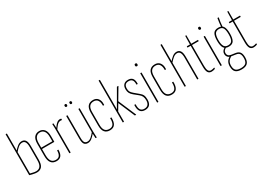

<svg xmlns="http://www.w3.org/2000/svg" viewBox="8 -1599 3774 2707"><g transform="rotate(-30 1895.0 -246.0)"><path d="M175 6Q146 6 117.5 -1.5Q89 -9 59 -16V-679Q59 -683 62 -683H76Q80 -683 80 -679V-32Q103 -27 126 -21Q149 -15 174 -15Q216 -15 240 -44Q264 -73 264 -143V-355Q264 -412 248.5 -438Q233 -464 202 -464Q167 -464 135.5 -437.5Q104 -411 75 -374L74 -399Q105 -436 137 -460.5Q169 -485 205 -485Q244 -485 264.5 -455.5Q285 -426 285 -358V-143Q285 -61 255.5 -27.5Q226 6 175 6Z M494 6Q438 6 408.5 -30.5Q379 -67 379 -143V-340Q379 -415 409 -450Q439 -485 490 -485Q541 -485 571 -449Q601 -413 601 -341V-250Q601 -246 596 -246H400V-144Q400 -80 423 -47.5Q446 -15 494 -15Q536 -15 554.5 -41.5Q573 -68 574 -119Q574 -123 577 -123H592Q595 -123 595 -120Q595 -57 570 -25.5Q545 6 494 6ZM400 -267H580V-340Q580 -400 556.5 -432Q533 -464 490 -464Q448 -464 424 -432.5Q400 -401 400 -340Z M707 0Q704 0 704 -4V-368Q704 -395 703.5 -422.5Q703 -450 701 -474Q700 -479 704 -479H717Q720 -479 720 -475Q722 -452 723 -426.5Q724 -401 724 -387L725 -383V-4Q725 0 721 0ZM719 -369 717 -394Q729 -412 745.5 -433.5Q762 -455 782.5 -470Q803 -485 827 -485Q839 -485 846 -482Q848 -481 848.5 -480.5Q849 -480 849 -477Q849 -473 849 -469.5Q849 -466 849 -463Q849 -458 844 -459Q841 -460 836 -460.5Q831 -461 825 -461Q795 -461 768 -432.5Q741 -404 719 -369Z M1004 6Q966 6 947 -19Q928 -44 928 -111V-475Q928 -479 931 -479H945Q949 -479 949 -475V-113Q949 -56 963.5 -35.5Q978 -15 1008 -15Q1041 -15 1071.5 -41.5Q1102 -68 1131 -106V-80Q1101 -44 1070.5 -19Q1040 6 1004 6ZM1134 0Q1131 0 1130 -4Q1129 -27 1127.5 -52.5Q1126 -78 1126 -93V-96V-475Q1126 -479 1129 -479H1143Q1147 -479 1147 -475V-111Q1147 -83 1148 -56Q1149 -29 1150 -4Q1150 0 1146 0ZM998 -588Q989 -588 984 -593Q979 -598 979 -606V-613Q979 -621 984 -625.5Q989 -630 998 -630Q1007 -630 1011.5 -625.5Q1016 -621 1016 -613V-606Q1016 -598 1011.5 -593Q1007 -588 998 -588ZM1077 -588Q1069 -588 1064 -593Q1059 -598 1059 -606V-613Q1059 -621 1064 -625.5Q1069 -630 1077 -630Q1087 -630 1091.5 -625.5Q1096 -621 1096 -613V-606Q1096 -598 1091.5 -593Q1087 -588 1077 -588Z M1366 6Q1310 7 1280.5 -27.5Q1251 -62 1251 -136V-344Q1251 -416 1280 -450.5Q1309 -485 1365 -485Q1401 -485 1425 -468.5Q1449 -452 1461 -421Q1473 -390 1470 -349Q1470 -344 1466 -344H1452Q1451 -344 1450 -345Q1449 -346 1449 -348Q1451 -401 1430 -432.5Q1409 -464 1365 -464Q1318 -464 1295 -434.5Q1272 -405 1272 -343V-137Q1272 -74 1295 -44.5Q1318 -15 1366 -15Q1411 -15 1431 -46Q1451 -77 1449 -139Q1449 -143 1452 -143H1466Q1470 -143 1470 -139Q1472 -69 1447 -32Q1422 5 1366 6Z M1576 0Q1573 0 1573 -4V-679Q1573 -683 1576 -683H1590Q1594 -683 1594 -679V-321Q1594 -301 1594 -281.5Q1594 -262 1594 -242Q1594 -222 1593 -202H1594Q1608 -227 1622 -251.5Q1636 -276 1650 -299L1752 -476Q1754 -479 1758 -479H1773Q1778 -479 1776 -474L1668 -292L1791 -5Q1793 0 1789 0H1771Q1770 0 1769 -2L1655 -269L1594 -166V-4Q1594 0 1590 0Z M1935 6Q1882 6 1858 -28Q1834 -62 1837 -130Q1837 -134 1840 -134H1856Q1858 -134 1858 -131Q1855 -71 1874 -43Q1893 -15 1935 -15Q2016 -15 2016 -107Q2016 -144 2004.5 -169.5Q1993 -195 1966 -216L1898 -271Q1866 -297 1853 -323Q1840 -349 1840 -386Q1840 -434 1865 -459.5Q1890 -485 1934 -485Q1984 -485 2007 -456.5Q2030 -428 2028 -369Q2028 -365 2025 -365H2010Q2009 -365 2008 -366Q2007 -367 2007 -369Q2009 -418 1991 -441Q1973 -464 1934 -464Q1861 -464 1861 -386Q1861 -352 1872.5 -332Q1884 -312 1911 -289L1980 -231Q2012 -206 2024.5 -179.5Q2037 -153 2037 -107Q2037 -50 2011.5 -22Q1986 6 1935 6Z M2136 0Q2133 0 2133 -4V-475Q2133 -479 2136 -479H2150Q2154 -479 2154 -475V-4Q2154 0 2150 0ZM2143 -587Q2134 -587 2128.5 -592Q2123 -597 2123 -606V-613Q2123 -622 2128.5 -626.5Q2134 -631 2143 -631Q2152 -631 2157 -626.5Q2162 -622 2162 -613V-606Q2162 -597 2157 -592Q2152 -587 2143 -587Z M2373 6Q2317 7 2287.5 -27.5Q2258 -62 2258 -136V-344Q2258 -416 2287 -450.5Q2316 -485 2372 -485Q2408 -485 2432 -468.5Q2456 -452 2468 -421Q2480 -390 2477 -349Q2477 -344 2473 -344H2459Q2458 -344 2457 -345Q2456 -346 2456 -348Q2458 -401 2437 -432.5Q2416 -464 2372 -464Q2325 -464 2302 -434.5Q2279 -405 2279 -343V-137Q2279 -74 2302 -44.5Q2325 -15 2373 -15Q2418 -15 2438 -46Q2458 -77 2456 -139Q2456 -143 2459 -143H2473Q2477 -143 2477 -139Q2479 -69 2454 -32Q2429 5 2373 6Z M2788 0Q2785 0 2785 -4V-355Q2785 -412 2769.5 -438Q2754 -464 2723 -464Q2689 -464 2657.5 -437.5Q2626 -411 2596 -375V-399Q2627 -436 2658.5 -460.5Q2690 -485 2726 -485Q2765 -485 2785.5 -455.5Q2806 -426 2806 -358V-4Q2806 0 2802 0ZM2582 0Q2580 0 2580 -4V-679Q2580 -683 2583 -683H2597Q2601 -683 2601 -679V-4Q2601 0 2598 0Z M3019 6Q2979 6 2961 -23Q2943 -52 2943 -117V-458H2894Q2891 -458 2891 -462V-475Q2891 -479 2894 -479H2943L2946 -614Q2946 -618 2949 -618H2961Q2964 -618 2964 -614V-479H3071Q3074 -479 3074 -475V-462Q3074 -458 3071 -458H2964V-118Q2964 -64 2977.5 -39.5Q2991 -15 3020 -15Q3034 -15 3048 -18.5Q3062 -22 3074 -26Q3077 -29 3077 -23V-10Q3077 -6 3075 -5Q3064 -1 3048.5 2.5Q3033 6 3019 6Z M3168 0Q3165 0 3165 -4V-475Q3165 -479 3168 -479H3182Q3186 -479 3186 -475V-4Q3186 0 3182 0ZM3175 -587Q3166 -587 3160.5 -592Q3155 -597 3155 -606V-613Q3155 -622 3160.5 -626.5Q3166 -631 3175 -631Q3184 -631 3189 -626.5Q3194 -622 3194 -613V-606Q3194 -597 3189 -592Q3184 -587 3175 -587Z M3400 191Q3334 191 3304 162.5Q3274 134 3274 70Q3274 26 3293 -5.5Q3312 -37 3352 -56L3377 -50Q3333 -29 3314 -1.5Q3295 26 3295 69Q3295 124 3320 147Q3345 170 3401 170Q3457 170 3481.5 146Q3506 122 3506 66Q3506 17 3489.5 -5.5Q3473 -28 3434 -33L3361 -44Q3330 -49 3312 -69.5Q3294 -90 3294 -121Q3294 -139 3301 -154Q3308 -169 3321.5 -181Q3335 -193 3354 -205L3371 -192Q3343 -179 3329 -162.5Q3315 -146 3315 -122Q3315 -98 3329.5 -82.5Q3344 -67 3372 -63L3441 -53Q3486 -46 3506.5 -18.5Q3527 9 3527 66Q3527 131 3497 161Q3467 191 3400 191ZM3405 -178Q3346 -178 3323 -215.5Q3300 -253 3300 -331Q3300 -410 3323 -447.5Q3346 -485 3405 -485Q3463 -485 3486 -447.5Q3509 -410 3509 -331Q3509 -253 3486 -215.5Q3463 -178 3405 -178ZM3405 -199Q3453 -199 3470.5 -231.5Q3488 -264 3488 -331Q3488 -400 3470.5 -432Q3453 -464 3405 -464Q3358 -464 3339.5 -432Q3321 -400 3321 -331Q3321 -264 3339.5 -231.5Q3358 -199 3405 -199ZM3466 -462 3447 -465Q3450 -503 3455 -542Q3460 -581 3464 -604Q3465 -609 3469 -609H3481Q3485 -609 3485 -604Q3479 -579 3474 -540.5Q3469 -502 3466 -462Z M3703 6Q3663 6 3645 -23Q3627 -52 3627 -117V-458H3578Q3575 -458 3575 -462V-475Q3575 -479 3578 -479H3627L3630 -614Q3630 -618 3633 -618H3645Q3648 -618 3648 -614V-479H3755Q3758 -479 3758 -475V-462Q3758 -458 3755 -458H3648V-118Q3648 -64 3661.5 -39.5Q3675 -15 3704 -15Q3718 -15 3732 -18.5Q3746 -22 3758 -26Q3761 -29 3761 -23V-10Q3761 -6 3759 -5Q3748 -1 3732.5 2.5Q3717 6 3703 6Z"/></g></svg>

Font: Sofia Sans Extra Condensed Thin
Style: Regular
Weight: 250
Version: Version 4.100